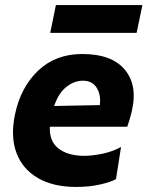

<svg xmlns="http://www.w3.org/2000/svg" viewBox="-20 -726 583 759"><path d="M281 13Q191 13 130.5 -21.8Q70 -56.5 45.5 -120.5Q21 -184.5 39 -272.5Q61.5 -381 130.8 -446.8Q200 -512.5 305 -512.5Q422.5 -512.5 474 -449.8Q525.5 -387 500.5 -284Q492.5 -251 483 -225H177Q174.5 -167 211.8 -138.5Q249 -110 313.5 -110Q345.5 -110 385.8 -118.5Q426 -127 458.5 -145L438.5 -18Q418.5 -6.5 376.2 3.2Q334 13 281 13ZM308 -407Q274 -407 243 -383Q212 -359 194 -307L374.5 -310.5Q380 -350 362.5 -378.5Q345 -407 308 -407ZM178.5 -596 201 -706H543L520 -596Z"/></svg>

Font: Commissioner
Style: Bold Italic
Weight: 700
Italic angle: -12°
Designer: Kostas Bartsokas
Foundry: Kostas Bartsokas
Version: Version 1.000; ttfautohint (v1.8.3)